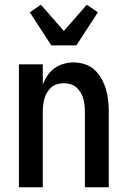

<svg xmlns="http://www.w3.org/2000/svg" viewBox="-20 -792 540 812"><path d="M60 0V-520H161V-435Q169 -455 181 -473Q193 -491 210.5 -503.5Q228 -516 249 -522Q270 -528 291 -528Q315 -528 338.5 -520.5Q362 -513 379.5 -497Q397 -481 409 -459.5Q421 -438 428 -415Q435 -392 437.5 -368Q440 -344 440 -320V0H339V-320Q339 -334 337.5 -348Q336 -362 332 -375.5Q328 -389 320.5 -401.5Q313 -414 302.5 -423Q292 -432 278 -436Q264 -440 250 -440Q236 -440 222 -436Q208 -432 197.5 -423Q187 -414 179.5 -401.5Q172 -389 168 -375.5Q164 -362 162.5 -348Q161 -334 161 -320V0ZM197 -600 106 -740 153 -772 250 -661 347 -772 394 -740 303 -600Z"/></svg>

Font: Iosevka SS18 Semibold
Style: Regular
Weight: 600
Monospace: yes
Designer: Belleve Invis
Foundry: Belleve Invis
Version: Version 25.1.1; ttfautohint (v1.8.4)